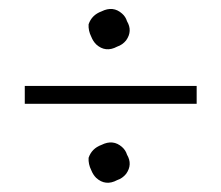

<svg xmlns="http://www.w3.org/2000/svg" viewBox="-20 -436 484 420"><path d="M410.2 -209V-248H34.2V-209ZM202.1 -119.1Q227.5 -131.8 247.1 -114.3Q254.9 -107.4 257.8 -97.7Q270.5 -76.2 255.9 -55.7Q248 -45.9 236.3 -42Q210.9 -28.3 190.4 -46.9Q183.6 -53.7 179.7 -63.5Q172.9 -77.1 173.8 -90.8Q180.7 -111.3 202.1 -119.1ZM202.1 -411.1Q227.5 -423.8 247.1 -406.2Q254.9 -399.4 257.8 -389.6Q270.5 -368.2 255.9 -347.7Q248 -337.9 236.3 -334Q210.9 -320.3 190.4 -338.9Q183.6 -345.7 179.7 -355.5Q172.9 -369.1 173.8 -382.8Q180.7 -403.3 202.1 -411.1Z"/></svg>

Font: Abhaya Libre
Style: Bold
Weight: 700
Designer: Pushpananda Ekanayake, Sol Matas, Pathum Egodawatta
Foundry: Mooniak
Version: Version 1.050 ; ttfautohint (v1.6)